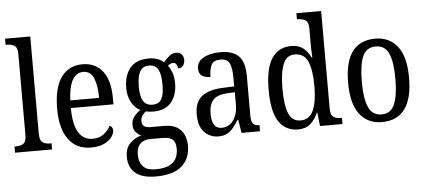

<svg xmlns="http://www.w3.org/2000/svg" viewBox="-60 -898 2828 1275"><g transform="rotate(-5 1354.0 -260.5)"><path d="M12 0V-41H23Q53 -41 72 -54Q91 -67 91 -115V-651Q91 -695 70 -707Q49 -719 23 -719H12V-760H180V-115Q180 -67 199 -54Q218 -41 248 -41H259V0Z M518 10Q421 10 368.5 -62Q316 -134 316 -264Q316 -405 366.5 -475.5Q417 -546 509 -546Q594 -546 642.5 -484.5Q691 -423 691 -305V-263H407Q408 -152 440.5 -99.5Q473 -47 535 -47Q579 -47 608.5 -70Q638 -93 654 -124Q662 -120 668 -112Q674 -104 674 -90Q674 -70 657 -46.5Q640 -23 605.5 -6.5Q571 10 518 10ZM600 -314Q600 -395 579.5 -445Q559 -495 510 -495Q462 -495 436.5 -448Q411 -401 408 -314Z M930 239Q839 239 794 200.5Q749 162 749 93Q749 34 781.5 2Q814 -30 856 -40Q838 -49 821.5 -67Q805 -85 805 -117Q805 -147 822 -169.5Q839 -192 866 -210Q828 -229 806.5 -270Q785 -311 785 -361Q785 -447 826 -496.5Q867 -546 951 -546Q983 -546 1008.5 -536.5Q1034 -527 1050 -512Q1058 -521 1070.5 -534Q1083 -547 1099 -557.5Q1115 -568 1135 -568Q1161 -568 1173 -552.5Q1185 -537 1185 -516Q1185 -495 1174 -479Q1163 -463 1139 -463Q1139 -478 1131.5 -490Q1124 -502 1110 -502Q1099 -502 1090.5 -498Q1082 -494 1074 -487Q1089 -467 1100 -438.5Q1111 -410 1111 -365Q1111 -290 1071.5 -241Q1032 -192 951 -192Q940 -192 925 -193.5Q910 -195 901 -198Q888 -188 877 -172.5Q866 -157 866 -134Q866 -91 923 -91H1015Q1067 -91 1099 -71.5Q1131 -52 1145.5 -19Q1160 14 1160 54Q1160 139 1103.5 189Q1047 239 930 239ZM949 -238Q992 -238 1009.5 -268.5Q1027 -299 1027 -365Q1027 -434 1009 -466.5Q991 -499 948 -499Q906 -499 887.5 -465.5Q869 -432 869 -364Q869 -300 888 -269Q907 -238 949 -238ZM932 191Q991 191 1024 174.5Q1057 158 1070.5 130.5Q1084 103 1084 69Q1084 23 1062.5 5.5Q1041 -12 1001 -12H914Q891 -12 870.5 -3.5Q850 5 836.5 26Q823 47 823 87Q823 131 847.5 161Q872 191 932 191Z M1367 10Q1312 10 1274 -29Q1236 -68 1236 -150Q1236 -230 1284 -268Q1332 -306 1430 -309L1500 -312V-373Q1500 -429 1486.5 -463Q1473 -497 1424 -497Q1377 -497 1363 -466.5Q1349 -436 1349 -388Q1271 -388 1271 -450Q1271 -497 1315.5 -521.5Q1360 -546 1430 -546Q1509 -546 1549.5 -507Q1590 -468 1590 -372V-113Q1590 -71 1601.5 -56Q1613 -41 1642 -41H1645V0H1522L1508 -87H1502Q1484 -59 1466.5 -37Q1449 -15 1426 -2.5Q1403 10 1367 10ZM1393 -45Q1443 -45 1472 -86Q1501 -127 1501 -191V-273L1450 -270Q1381 -266 1354.5 -234.5Q1328 -203 1328 -144Q1328 -98 1343.5 -71.5Q1359 -45 1393 -45Z M1899 10Q1815 10 1770.5 -56.5Q1726 -123 1726 -267Q1726 -412 1771 -479Q1816 -546 1901 -546Q1950 -546 1980.5 -521.5Q2011 -497 2029 -458H2034Q2032 -482 2031.5 -510Q2031 -538 2031 -565V-650Q2031 -695 2010 -707Q1989 -719 1961 -719H1954V-760H2119V-111Q2119 -66 2138.5 -53.5Q2158 -41 2187 -41H2195V0H2045L2035 -91H2032Q2012 -45 1981 -17.5Q1950 10 1899 10ZM1919 -48Q1980 -48 2005.5 -106Q2031 -164 2031 -267Q2031 -374 2006.5 -431Q1982 -488 1918 -488Q1864 -488 1841 -431Q1818 -374 1818 -266Q1818 -156 1841.5 -102Q1865 -48 1919 -48Z M2458 10Q2364 10 2310 -59Q2256 -128 2256 -269Q2256 -409 2307.5 -477.5Q2359 -546 2461 -546Q2554 -546 2608 -477.5Q2662 -409 2662 -269Q2662 -128 2610 -59Q2558 10 2458 10ZM2460 -41Q2521 -41 2546 -99Q2571 -157 2571 -269Q2571 -381 2546 -437.5Q2521 -494 2459 -494Q2397 -494 2372 -437.5Q2347 -381 2347 -269Q2347 -157 2372.5 -99Q2398 -41 2460 -41Z"/></g></svg>

Font: Noto Serif Sinhala Condensed
Style: Regular
Weight: 400
Width: 3
Designer: Jelle Bosma - Monotype Design Team
Foundry: Monotype Imaging Inc.
Version: Version 2.007; ttfautohint (v1.8.4.7-5d5b)